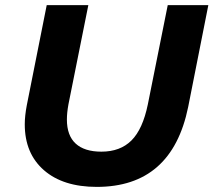

<svg xmlns="http://www.w3.org/2000/svg" viewBox="-20 -720 836 752"><path d="M77 -233Q77 -266 85 -308L163 -700H326L248 -311Q242 -278 242 -252Q242 -189 276.5 -157.5Q311 -126 377 -126Q451 -126 495 -170Q539 -214 559 -311L637 -700H796L717 -301Q653 12 359 12Q227 12 152 -53.5Q77 -119 77 -233Z"/></svg>

Font: Idrija
Style: Bold Italic
Weight: 700
Italic angle: -11.3°
Designer: Julieta Ulanovsky
Foundry: Julieta Ulanovsky
Version: Version 7.200